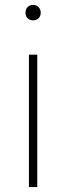

<svg xmlns="http://www.w3.org/2000/svg" viewBox="-20 -763 270 783"><path d="M98 0V-540H132V0ZM115 -680Q101.5 -680 92.8 -688.5Q84 -697 84 -711Q84 -725.5 92.8 -734.2Q101.5 -743 115 -743Q128.5 -743 137.2 -734.2Q146 -725.5 146 -711Q146 -697 137.2 -688.5Q128.5 -680 115 -680Z"/></svg>

Font: Encode Sans Exp Th
Style: Regular
Weight: 100
Width: 7
Designer: Multiple Designers
Foundry: Impallari Type
Version: Version 3.002; ttfautohint (v1.8.3) -l 8 -r 50 -G 200 -x 14 